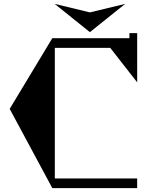

<svg xmlns="http://www.w3.org/2000/svg" viewBox="-20 -971 758 991"><path d="M444 -805 262 -951 444 -907 626 -951ZM549 -724H263V-50H688V0H250L30 -409L250 -774H648V-800H688V-546Z"/></svg>

Font: Chokokutai
Style: Regular
Weight: 400
Designer: 108号,108go
Foundry: Font Zone 108
Version: Version 1.000; ttfautohint (v1.8.3)